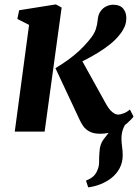

<svg xmlns="http://www.w3.org/2000/svg" viewBox="-20 -584 612 852"><path d="M371.5 247.5 361.5 217.5Q384 208.5 395.8 196.8Q407.5 185 413.5 168Q420 152.5 419.8 132.5Q419.5 112.5 421.5 90.5Q423 55 440.5 33.2Q458 11.5 471.5 -6.5L547.5 -49Q532.5 -30 525.5 -9.8Q518.5 10.5 519 34Q519 48 521.8 67.5Q524.5 87 524.5 105Q524.5 136 511.2 161.8Q498 187.5 472.5 207.5Q452 223 426.5 233.2Q401 243.5 371.5 247.5ZM45.5 0 109 -473.5 57 -500 65 -538.5 228 -564.5 253.5 -550.5 178 0ZM424.5 9.5Q395.5 9.5 377.8 0Q360 -9.5 350.2 -23.2Q340.5 -37 334.5 -50L226 -281.5Q256 -299.5 282 -318.2Q308 -337 330.8 -358Q353.5 -379 373 -402.5Q397.5 -431 404.8 -453.2Q412 -475.5 413.5 -495Q415.5 -519.5 426.5 -534.5Q437.5 -549.5 452.5 -556.2Q467.5 -563 481.5 -563Q512 -563 526 -546.5Q540 -530 540.5 -507Q541 -484 532.8 -465.2Q524.5 -446.5 512.5 -432Q495.5 -409.5 469.8 -388.8Q444 -368 415.5 -350.5Q387 -333 359.5 -319Q332 -305 310.5 -295.5L330 -340L451.5 -121Q463.5 -99.5 477.5 -87.5Q491.5 -75.5 504.5 -75.5Q513.5 -75.5 528 -80.8Q542.5 -86 556.5 -98L572.5 -66.5Q563.5 -54 542.8 -36Q522 -18 492 -4.2Q462 9.5 424.5 9.5Z"/></svg>

Font: Merriweather 28pt
Style: Bold Italic
Weight: 700
Italic angle: -7.8°
Version: Version 2.101